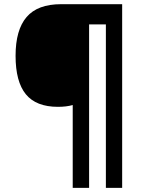

<svg xmlns="http://www.w3.org/2000/svg" viewBox="-20 -780 695 927"><path d="M569.8 127H491.2V-662.1H410.2V127H331.1V-272.9Q300.8 -264.2 259.8 -264.2Q154.3 -264.2 104.7 -325Q55.2 -385.7 55.2 -510.7Q55.2 -635.7 108.4 -697.8Q161.6 -759.8 274.9 -759.8H569.8Z"/></svg>

Font: OpenSans-Bold
Style: Bold
Weight: 700
Foundry: Ascender Corporation
Version: Version 1.10